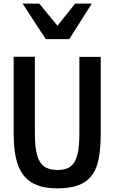

<svg xmlns="http://www.w3.org/2000/svg" viewBox="-20 -1043 640 1074"><path d="M56.5 -295V-725.5H175V-299.5Q175 -222 187 -177.2Q199 -132.5 226.5 -112.2Q254 -92 303 -92Q349 -92 375.2 -112.2Q401.5 -132.5 412.8 -177.2Q424 -222 424 -299.5V-725H543.5V-295Q543.5 -185 522.8 -119.5Q502 -54 449 -21.8Q396 10.5 300 10.5Q210.5 10.5 157.2 -22Q104 -54.5 80.2 -121.2Q56.5 -188 56.5 -295ZM106.5 -1023H199.5L301.5 -899L400.5 -1023H493.5L367.5 -824H236Z"/></svg>

Font: JuliaMono SemiBold
Style: Regular
Weight: 600
Monospace: yes
Designer: cormullion
Foundry: corm
Version: Version 0.055; ttfautohint (v1.8.4)